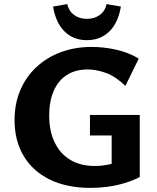

<svg xmlns="http://www.w3.org/2000/svg" viewBox="-20 -902 765 937"><path d="M423 15Q305 15 221.5 -26.5Q138 -68 94.5 -142.5Q51 -217 51 -316Q51 -395 78.5 -460.5Q106 -526 156.5 -573.5Q207 -621 276 -647Q345 -673 428 -673Q486 -673 547 -659.5Q608 -646 657 -616L592 -483Q544 -529 497.5 -546Q451 -563 408 -563Q348 -563 306 -536Q264 -509 242 -458Q220 -407 220 -338Q220 -261 247.5 -205.5Q275 -150 324.5 -121Q374 -92 442 -92Q480 -92 516.5 -100.5Q553 -109 583 -128L525 -61V-241H419V-341H662V-38Q627 -20 586.5 -8Q546 4 504.5 9.5Q463 15 423 15ZM404 -706Q338 -706 295 -748.5Q252 -791 239 -870L308 -882Q316 -848 341.5 -829Q367 -810 404 -810Q441 -810 467 -829Q493 -848 500 -882L570 -870Q557 -791 513.5 -748.5Q470 -706 404 -706Z"/></svg>

Font: Ysabeau SC ExtraBold
Style: Regular
Weight: 800
Designer: Christian Thalmann (Catharsis Fonts)
Version: Version 2.001;gftools[0.9.30]; featfreeze: smcp